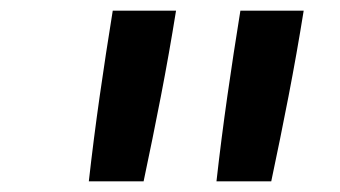

<svg xmlns="http://www.w3.org/2000/svg" viewBox="-20 -792 640 361"><path d="M147 -451Q156 -531 167.5 -611.5Q179 -692 192 -772H311Q298 -691 282.5 -611Q267 -531 250 -451ZM387 -451Q396 -531 407.5 -611.5Q419 -692 432 -772H551Q538 -691 522.5 -611Q507 -531 490 -451Z"/></svg>

Font: Iosevka Slab Semibold Extended
Style: Italic
Weight: 600
Width: 7
Italic angle: -9°
Monospace: yes
Designer: Belleve Invis
Foundry: Belleve Invis
Version: Version 11.1.0; ttfautohint (v1.8.3)